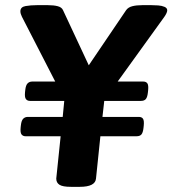

<svg xmlns="http://www.w3.org/2000/svg" viewBox="-20 -722 668 744"><path d="M79 -194Q69 -194 63.5 -201Q58 -208 60 -228L61 -237Q63 -255 70 -262Q77 -269 88 -269H223L229 -331H96Q86 -331 80.5 -338Q75 -345 77 -365L78 -374Q80 -392 87 -399Q94 -406 105 -406H194L65 -657Q59 -669 59 -678Q59 -695 79 -698.5Q99 -702 123 -702H166Q188 -702 203.5 -698Q219 -694 224 -683L324 -469L469 -683Q477 -694 493 -698Q509 -702 531 -702H567Q579 -702 593 -701Q607 -700 617.5 -695.5Q628 -691 628 -682Q628 -673 617 -657L436 -406H535Q546 -406 551 -399Q556 -392 554 -372L553 -363Q551 -345 545 -338Q539 -331 526 -331H384L377 -269H518Q529 -269 534 -262Q539 -255 537 -235L536 -226Q534 -208 528 -201Q522 -194 509 -194H369L352 -30Q349 2 289 2H255Q223 2 210.5 -6Q198 -14 198 -30L215 -194Z"/></svg>

Font: Asap
Style: Bold Italic
Weight: 700
Italic angle: -6°
Designer: Pablo Cosgaya
Foundry: Omnibus-Type
Version: Version 3.001; ttfautohint (v1.8.3)